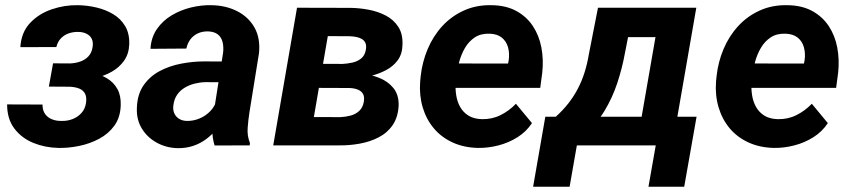

<svg xmlns="http://www.w3.org/2000/svg" viewBox="-20 -558 3265 737"><path d="M282.2 -251.5 172.4 -252 183.6 -314.9 249.5 -314.5Q270 -315.4 288.3 -321.8Q306.6 -328.1 319.3 -341.6Q332 -355 335.4 -377Q338.4 -396 332.3 -408.7Q326.2 -421.4 312.7 -428.2Q299.3 -435.1 281.2 -435.5Q261.2 -436 243.7 -429.9Q226.1 -423.8 213.6 -410.6Q201.2 -397.5 196.3 -377.4L58.1 -377Q61.5 -433.6 95.2 -469.5Q128.9 -505.4 178.5 -522.2Q228 -539.1 278.8 -538.1Q314.5 -537.6 349.9 -529.3Q385.3 -521 414.3 -503.7Q443.4 -486.3 460.4 -457.8Q477.5 -429.2 476.1 -387.7Q474.6 -350.6 456.1 -324.7Q437.5 -298.8 408.9 -282.7Q380.4 -266.6 346.9 -259Q313.5 -251.5 282.2 -251.5ZM178.7 -287.1 272.5 -286.6Q304.2 -285.6 335.4 -278.8Q366.7 -272 391.6 -256.8Q416.5 -241.7 430.7 -216.3Q444.8 -190.9 443.4 -153.3Q441.9 -107.4 419.2 -75.9Q396.5 -44.4 360.8 -25.4Q325.2 -6.3 283.7 2.2Q242.2 10.7 204.1 9.8Q152.8 8.8 107.9 -9.5Q63 -27.8 35.2 -64.5Q7.3 -101.1 7.3 -157.2L143.1 -156.7Q143.1 -134.8 152.8 -120.8Q162.6 -106.9 179.4 -100.1Q196.3 -93.3 217.3 -93.8Q239.3 -93.3 259 -101.1Q278.8 -108.9 292.7 -124.3Q306.6 -139.6 310.1 -162.6Q313.5 -185.1 306.4 -198.5Q299.3 -211.9 284.2 -218Q269 -224.1 248.5 -225.1L167.5 -225.6Z M799.3 -119.1 836.4 -356Q838.9 -377.4 834.5 -396Q830.1 -414.6 816.7 -425.5Q803.2 -436.5 778.8 -437.5Q756.8 -438 739.5 -429.9Q722.2 -421.9 710.9 -407Q699.7 -392.1 695.3 -371.6L557.6 -370.6Q560.1 -414.6 582.3 -446.5Q604.5 -478.5 638.7 -499Q672.9 -519.5 713.1 -529.3Q753.4 -539.1 792 -538.1Q847.2 -537.1 890.4 -515.1Q933.6 -493.2 956.8 -452.4Q980 -411.6 974.1 -353.5L937.5 -127Q933.1 -98.6 930.7 -67.6Q928.2 -36.6 939.5 -8.8L938.5 0L803.7 0.5Q794.9 -28.3 794.9 -58.8Q794.9 -89.4 799.3 -119.1ZM852.1 -321.8 838.9 -242.2 769 -242.7Q748 -242.2 727.3 -237.1Q706.5 -231.9 689 -221.4Q671.4 -210.9 659.9 -194.3Q648.4 -177.7 645.5 -153.8Q643.1 -136.7 648.9 -123.3Q654.8 -109.9 667.2 -102.1Q679.7 -94.2 697.3 -93.8Q722.2 -93.3 746.1 -103.3Q770 -113.3 787.6 -131.8Q805.2 -150.4 812 -174.8L841.3 -113.8Q829.6 -86.4 811.8 -63.5Q793.9 -40.5 771 -23.7Q748 -6.8 720.7 2.2Q693.4 11.2 662.1 10.7Q618.7 9.8 582.3 -10Q545.9 -29.8 524.7 -64.2Q503.4 -98.6 505.4 -144.5Q507.3 -196.3 531.2 -230.7Q555.2 -265.1 593 -285.2Q630.9 -305.2 675.5 -313.7Q720.2 -322.3 764.2 -322.3Z M1317.4 -220.7H1152.3L1167.5 -313L1293.5 -312.5Q1313 -313.5 1332.3 -317.6Q1351.6 -321.8 1366 -333.3Q1380.4 -344.7 1384.3 -366.7Q1387.2 -382.8 1382.8 -392.8Q1378.4 -402.8 1369.1 -408.2Q1359.9 -413.6 1347.7 -416Q1335.4 -418.5 1322.8 -418.9L1238.3 -419.4L1166 0H1028.8L1120.1 -528.3L1325.7 -527.8Q1360.4 -527.3 1396 -520.5Q1431.6 -513.7 1461.4 -498Q1491.2 -482.4 1509 -454.8Q1526.9 -427.2 1524.9 -384.8Q1523.9 -350.1 1506.6 -326.7Q1489.3 -303.2 1461.9 -288.8Q1434.6 -274.4 1403.6 -266.8Q1372.6 -259.3 1344.2 -257.3ZM1283.2 0H1077.1L1143.6 -108.9L1287.1 -108.4Q1307.6 -109.4 1326.4 -114.5Q1345.2 -119.6 1358.9 -132.3Q1372.6 -145 1376.5 -167Q1379.9 -187 1373 -198.2Q1366.2 -209.5 1352.3 -214.6Q1338.4 -219.7 1320.8 -220.2L1185.1 -220.7L1202.6 -313L1342.8 -312.5L1368.7 -275.9Q1403.3 -272 1436.3 -258.8Q1469.2 -245.6 1490 -220.2Q1510.7 -194.8 1510.3 -154.8Q1508.3 -108.9 1487.8 -78.6Q1467.3 -48.3 1433.8 -31Q1400.4 -13.7 1360.8 -6.6Q1321.3 0.5 1283.2 0Z M1815.4 9.8Q1761.2 8.8 1717.8 -11Q1674.3 -30.8 1645.3 -65.4Q1616.2 -100.1 1602.5 -146Q1588.9 -191.9 1592.8 -244.6L1594.7 -264.6Q1600.6 -319.8 1621.6 -369.6Q1642.6 -419.4 1677.7 -457.8Q1712.9 -496.1 1761 -517.8Q1809.1 -539.6 1868.2 -538.1Q1923.3 -537.1 1962.4 -515.6Q2001.5 -494.1 2025.4 -458Q2049.3 -421.9 2058.1 -375.7Q2066.9 -329.6 2061.5 -279.3L2053.7 -220.7H1645.5L1660.6 -314.5L1930.2 -314L1932.6 -326.2Q1936.5 -353 1930.2 -376.2Q1923.8 -399.4 1906.2 -413.6Q1888.7 -427.7 1859.4 -428.7Q1825.7 -429.7 1802.7 -414.6Q1779.8 -399.4 1765.1 -374.5Q1750.5 -349.6 1742.7 -320.6Q1734.9 -291.5 1731.4 -264.6L1729.5 -245.1Q1727.1 -219.2 1731 -193.6Q1734.9 -168 1746.3 -147.5Q1757.8 -127 1778.1 -114.3Q1798.3 -101.6 1829.1 -100.6Q1868.2 -99.6 1901.1 -116Q1934.1 -132.3 1960.4 -159.7L2022 -85.4Q2000 -52.2 1966.1 -31Q1932.1 -9.8 1893.1 0.2Q1854 10.3 1815.4 9.8Z M2275.4 -528.3H2413.1L2378.4 -352.1Q2368.7 -297.9 2349.9 -240.5Q2331.1 -183.1 2300.3 -132.3Q2269.5 -81.5 2224.6 -46.1Q2179.7 -10.7 2118.2 0H2087.9L2099.6 -108.4L2112.8 -109.4Q2141.6 -135.3 2162.6 -162.4Q2183.6 -189.5 2198.7 -218.8Q2213.9 -248 2224.1 -280.8Q2234.4 -313.5 2240.7 -351.6ZM2312.5 -528.3H2652.8L2561 0H2423.8L2496.1 -415.5H2293ZM2073.2 -109.9H2653.8L2606.4 158.7H2469.2L2497.1 0H2194.3L2166.5 158.7H2026.4Z M2951.2 9.8Q2897 8.8 2853.5 -11Q2810.1 -30.8 2781 -65.4Q2752 -100.1 2738.3 -146Q2724.6 -191.9 2728.5 -244.6L2730.5 -264.6Q2736.3 -319.8 2757.3 -369.6Q2778.3 -419.4 2813.5 -457.8Q2848.6 -496.1 2896.7 -517.8Q2944.8 -539.6 3003.9 -538.1Q3059.1 -537.1 3098.1 -515.6Q3137.2 -494.1 3161.1 -458Q3185.1 -421.9 3193.8 -375.7Q3202.6 -329.6 3197.3 -279.3L3189.5 -220.7H2781.2L2796.4 -314.5L3065.9 -314L3068.4 -326.2Q3072.3 -353 3065.9 -376.2Q3059.6 -399.4 3042 -413.6Q3024.4 -427.7 2995.1 -428.7Q2961.4 -429.7 2938.5 -414.6Q2915.5 -399.4 2900.9 -374.5Q2886.2 -349.6 2878.4 -320.6Q2870.6 -291.5 2867.2 -264.6L2865.2 -245.1Q2862.8 -219.2 2866.7 -193.6Q2870.6 -168 2882.1 -147.5Q2893.6 -127 2913.8 -114.3Q2934.1 -101.6 2964.8 -100.6Q3003.9 -99.6 3036.9 -116Q3069.8 -132.3 3096.2 -159.7L3157.7 -85.4Q3135.7 -52.2 3101.8 -31Q3067.9 -9.8 3028.8 0.2Q2989.7 10.3 2951.2 9.8Z"/></svg>

Font: Roboto
Style: Bold Italic
Weight: 700
Italic angle: -12°
Designer: Christian Robertson
Foundry: Google
Version: Version 3.0